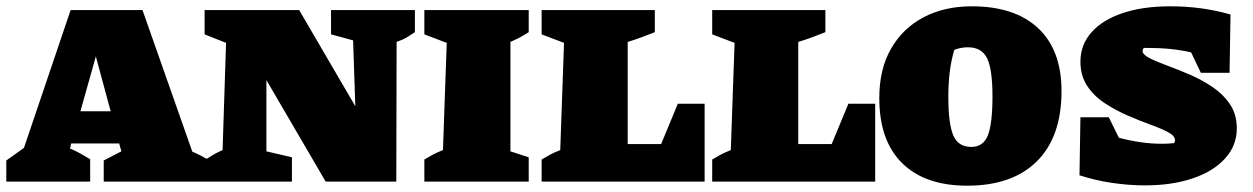

<svg xmlns="http://www.w3.org/2000/svg" viewBox="-49 -576 3973 609"><path d="M561 -95Q573 -90 585.5 -83.5Q598 -77 609 -71V0H280V-67L336 -96L329 -121H177L173 -105Q190 -98 206 -89Q222 -80 237 -71V0H-29V-67L27 -107L175 -544H403ZM206 -223H302L255 -397Z M1001 -544H1267V-474Q1252 -464 1241.5 -457.5Q1231 -451 1209 -443L1208 0H984L796 -322V-96L877 -77V0H603V-70Q617 -79 629 -86Q641 -93 657 -100L668 -440L600 -467V-544H900L1078 -239L1071 -448L1001 -467Z M1297 0V-70Q1310 -78 1323 -85Q1336 -92 1356 -100L1368 -440L1297 -467V-544H1628V-474Q1616 -467 1607.5 -461.5Q1599 -456 1570 -443V-96L1628 -77V0Z M2101 -247H2186V0H1669V-70Q1682 -78 1695 -85Q1708 -92 1728 -100L1740 -440L1669 -467V-544H2028V-474Q2011 -467 1988 -458.5Q1965 -450 1942 -443V-119H2048Z M2642 -247H2727V0H2210V-70Q2223 -78 2236 -85Q2249 -92 2269 -100L2281 -440L2210 -467V-544H2569V-474Q2552 -467 2529 -458.5Q2506 -450 2483 -443V-119H2589Z M3019 13Q2885 13 2812.5 -58.5Q2740 -130 2740 -265Q2740 -357 2777.5 -422Q2815 -487 2881 -521.5Q2947 -556 3033 -556Q3170 -556 3244 -486.5Q3318 -417 3318 -287Q3318 -142 3240 -64.5Q3162 13 3019 13ZM3032 -110Q3070 -110 3084.5 -147Q3099 -184 3099 -271Q3099 -356 3082 -391Q3065 -426 3021 -426Q2999 -426 2978 -418Q2968 -385 2963.5 -348Q2959 -311 2959 -269Q2959 -184 2974.5 -147Q2990 -110 3032 -110Z M3583 12Q3531 12 3477.5 4Q3424 -4 3375 -20L3378 -204H3468L3500 -139Q3534 -130 3568.5 -125Q3603 -120 3638 -120Q3656 -120 3675 -122Q3678 -126 3678 -131Q3678 -145 3656.5 -156.5Q3635 -168 3600.5 -180.5Q3566 -193 3528 -209.5Q3490 -226 3455.5 -248.5Q3421 -271 3399.5 -303.5Q3378 -336 3378 -380Q3378 -434 3413 -473.5Q3448 -513 3512 -534.5Q3576 -556 3663 -556Q3764 -556 3854 -530L3851 -345H3760L3729 -410Q3698 -417 3664 -420.5Q3630 -424 3592 -424Q3586 -424 3579 -424Q3575 -419 3575 -415Q3575 -403 3596.5 -392Q3618 -381 3652 -368.5Q3686 -356 3724.5 -339.5Q3763 -323 3797 -300Q3831 -277 3852.5 -245Q3874 -213 3874 -169Q3874 -114 3836.5 -73Q3799 -32 3733.5 -10Q3668 12 3583 12Z"/></svg>

Font: Piazzolla SC Black
Style: Regular
Weight: 900
Designer: Juan Pablo del Peral
Foundry: Huerta Tipografica
Version: Version 1.330